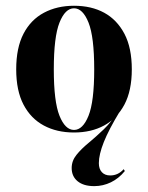

<svg xmlns="http://www.w3.org/2000/svg" viewBox="-20 -449 514 667"><path d="M307.3 197.6Q270.2 197.6 249.6 180.6Q229 163.7 229 134.7Q229 109.7 245.6 89.1Q262.1 68.5 287.5 47.6Q312.9 26.6 340.3 0.4Q367.7 -25.8 388.7 -61.3L396.8 -62.9Q358.1 0.8 340.7 44.4Q323.4 87.9 323.4 117.7Q323.4 137.9 333.9 149.2Q344.4 160.5 362.9 160.5Q390.3 160.5 409.7 138.7L413.7 145.2Q392.7 171 365.3 184.3Q337.9 197.6 307.3 197.6ZM237.1 11.3Q177.4 11.3 132.3 -12.9Q87.1 -37.1 61.7 -85.5Q36.3 -133.9 36.3 -208.1Q36.3 -283.1 61.7 -331.9Q87.1 -380.6 132.7 -404.8Q178.2 -429 237.1 -429Q297.6 -429 341.9 -404.8Q386.3 -380.6 412.1 -331.9Q437.9 -283.1 437.9 -208.1Q437.9 -133.9 412.1 -85.5Q386.3 -37.1 341.5 -12.9Q296.8 11.3 237.1 11.3ZM237.1 2.4Q267.7 2.4 287.5 -46.8Q307.3 -96 307.3 -208.1Q307.3 -321 287.5 -370.6Q267.7 -420.2 237.1 -420.2Q206.5 -420.2 186.7 -370.6Q166.9 -321 166.9 -208.1Q166.9 -96 186.7 -46.8Q206.5 2.4 237.1 2.4Z"/></svg>

Font: Playfair 144pt SemiCondensed ExtraBold
Style: Regular
Weight: 800
Width: 4
Designer: Claus Eggers Sørensen
Foundry: Claus Eggers Sørensen
Version: Version 2.203